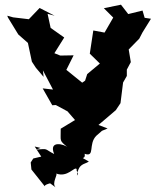

<svg xmlns="http://www.w3.org/2000/svg" viewBox="-20 -753 671 819"><path d="M168 10 217 46C199 28 229 -10 219 -13C269 6 297 -44 307 -32C304 -17 321 -19 308 -4C316 -58 339 -50 359 -64C311 -92 347 -66 341 -97C387 -81 355 -138 391 -174L415 -195L439 -205L400 -220L474 -283L494 -313L505 -401L521 -429V-456L538 -488L529 -542L574 -588L588 -615L624 -673L597 -677L588 -708L527 -693L496 -733L423 -718L463 -678L426 -614L378 -623L363 -524L406 -482L352 -437L343 -409L297 -377L331 -400L263 -455L294 -517L237 -516L212 -526L254 -593L196 -634L183 -694L213 -686L149 -719L103 -671L36 -679L11 -686L14 -678L58 -606L99 -570L116 -490L133 -464L166 -425L163 -453L206 -371L162 -376L203 -304L218 -305L268 -278L300 -241L239 -204C240 -148 230 -156 271 -123C256 -138 186 -157 211 -96C166 -119 189 -119 134 -115L153 -122L128 -128L156 -85L122 -77L111 -60L114 -30L172 43C165 38 189 28 198 29Z"/></svg>

Font: Asimov Aggro
Style: Medium
Weight: 500
Designer: Google
Version: Version 2.000980; 2014